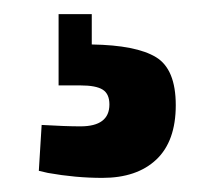

<svg xmlns="http://www.w3.org/2000/svg" viewBox="-20 -21 304 272"><path d="M125 231Q87 231 48 224L35 221L39 156Q73 158 94 158Q135 158 135 127Q135 112 125.5 106Q116 100 94 100H63V-1H110V42Q173 43 201 60Q229 77 229 128Q229 179 201.5 205Q174 231 125 231Z"/></svg>

Font: TitilliumWeb-SemiBold
Style: SemiBold
Weight: 600
Version: Version 1.001;PS 57.000;hotconv 1.0.70;makeotf.lib2.5.55311